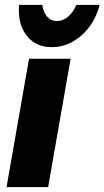

<svg xmlns="http://www.w3.org/2000/svg" viewBox="-20 -774 432 794"><path d="M272 -531H100L7 0H179ZM216 -687Q191 -687 175 -705Q159 -723 155 -754H59Q58 -746 58 -732Q58 -663 95 -621Q132 -579 194 -579Q262 -579 317 -627.5Q372 -676 392 -754H296Q282 -722 261 -704.5Q240 -687 216 -687Z"/></svg>

Font: Geom ExtraBold
Style: Bold Italic
Weight: 800
Italic angle: -10°
Version: Version 1.102